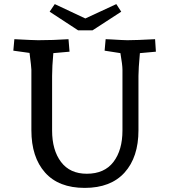

<svg xmlns="http://www.w3.org/2000/svg" viewBox="-20 -901 826 936"><path d="M133 -266V-561Q133 -573 124 -643L45 -654L50 -710Q143 -705 166 -705Q239 -705 314 -710L319 -649L240 -642Q234 -576 234 -531V-265Q234 -169 277.5 -111.5Q321 -54 403 -54Q489 -54 533 -111.5Q577 -169 577 -265V-561Q577 -584 567 -642L490 -654L495 -710L519 -709Q583 -705 601 -705Q644 -705 736 -710L740 -649L662 -642Q655 -565 655 -531V-266Q655 -135 587.5 -60Q520 15 393 15Q266 15 199.5 -60Q133 -135 133 -266ZM396 -811 547 -881 571 -844 431 -753H361L222 -844L247 -881Z"/></svg>

Font: Andada Pro Medium
Style: Regular
Weight: 500
Designer: Carolina Giovagnoli
Foundry: Huerta Tipografica
Version: Version 3.005; ttfautohint (v1.8.4)